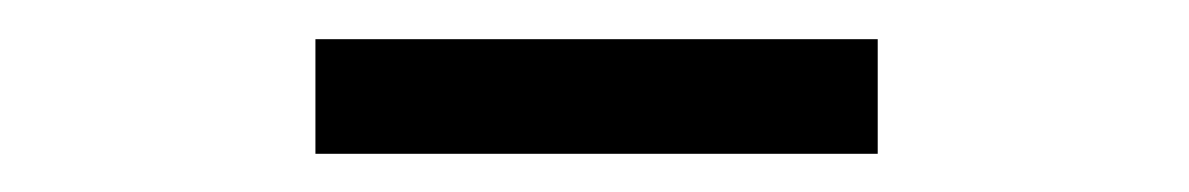

<svg xmlns="http://www.w3.org/2000/svg" viewBox="-20 -694 607 98"><path d="M141 -674H428V-615.5H141Z"/></svg>

Font: Lato
Style: Regular
Weight: 400
Designer: Lukasz Dziedzic with Adam Twardoch and Botio Nikoltchev
Foundry: tyPoland Lukasz Dziedzic
Version: Version 2.015; 2015-08-06; http://www.latofonts.com/